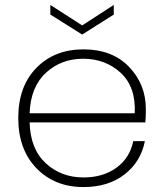

<svg xmlns="http://www.w3.org/2000/svg" viewBox="-20 -750 665 778"><path d="M317 -512Q228 -512 166 -455Q104 -398 100 -291H526Q531 -398 469 -455Q407 -512 317 -512ZM567 -178Q551 -95 485 -43.5Q419 8 318 8Q202 8 128 -68Q54 -144 54 -272Q54 -400 127.5 -475Q201 -550 318 -550Q435 -550 503 -479Q571 -408 571 -308Q571 -272 569 -254H100Q103 -146 165.5 -88.5Q228 -31 318 -31Q398 -31 452 -70.5Q506 -110 520 -178ZM313 -647 441 -730V-691L313 -610L184 -691V-730Z"/></svg>

Font: Poppins ExtraLight
Style: Regular
Weight: 275
Designer: Ninad Kale (Devanagari), Jonny Pinhorn (Latin)
Foundry: Indian Type Foundry
Version: Version 3.200;PS 1.000;hotconv 16.6.54;makeotf.lib2.5.65590